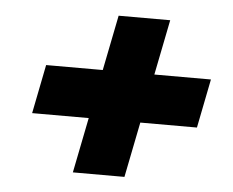

<svg xmlns="http://www.w3.org/2000/svg" viewBox="-41 -635 692 571"><g transform="rotate(5 304.5 -350.0)"><path d="M196 -112 291 -588H445L350 -112ZM60 -277 89 -423H581L552 -277Z"/></g></svg>

Font: Montserrat Thin ExtraBold
Style: Italic
Weight: 800
Italic angle: -11.3°
Version: Version 9.000